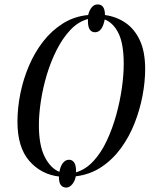

<svg xmlns="http://www.w3.org/2000/svg" viewBox="-20 -790 696 869"><path d="M280 59Q264 59 255 47Q246 35 247 9Q165 -1 112 -62.5Q59 -124 59 -239Q59 -301 72 -366Q85 -431 111 -492Q137 -553 175.5 -602.5Q214 -652 265 -684Q316 -716 379 -722Q384 -743 395 -756.5Q406 -770 422 -770Q455 -770 455 -722Q506 -715 547 -687.5Q588 -660 612.5 -608.5Q637 -557 637 -477Q637 -420 625 -356.5Q613 -293 589 -232Q565 -171 527.5 -119.5Q490 -68 439 -34Q388 0 323 8Q319 30 306.5 44.5Q294 59 280 59ZM249 -12Q253 -37 264.5 -52Q276 -67 293 -67Q307 -67 316 -54Q325 -41 324 -10Q368 -23 403 -61Q438 -99 463.5 -153.5Q489 -208 506 -269.5Q523 -331 531.5 -391Q540 -451 540 -501Q540 -590 517 -638Q494 -686 454 -702Q443 -644 410 -644Q394 -644 385.5 -657.5Q377 -671 378 -704Q334 -692 299 -655Q264 -618 237 -565Q210 -512 192 -452Q174 -392 165 -332.5Q156 -273 156 -224Q156 -133 182 -81Q208 -29 249 -12Z"/></svg>

Font: Noto Serif Display ExtraCondensed
Style: Italic
Weight: 400
Width: 2
Italic angle: -12°
Designer: Monotype Design Team
Foundry: Monotype Imaging Inc.
Version: Version 2.009